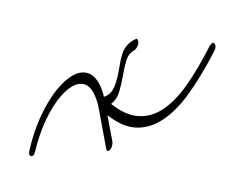

<svg xmlns="http://www.w3.org/2000/svg" viewBox="-75 -623 1125 898"><g transform="rotate(-30 487.0 -173.5)"><path d="M16 -151Q2 -136 -7 -136Q-12 -136 -15 -139.5Q-18 -143 -18 -147Q-18 -155 -6 -167Q37 -214 83.5 -251Q130 -288 176 -314Q222 -340 264 -354Q306 -368 341 -368Q383 -368 407 -345Q431 -322 431 -276Q431 -248 420 -209Q425 -207 429 -207Q433 -207 438 -207Q460 -207 480.5 -221.5Q501 -236 520.5 -257Q540 -278 558.5 -301Q577 -324 595 -340Q627 -369 673 -369Q681 -369 685.5 -368Q690 -367 690 -362Q690 -353 685 -346.5Q680 -340 674 -335.5Q668 -331 662 -328.5Q656 -326 654 -326H649Q619 -326 594.5 -302.5Q570 -279 545.5 -249.5Q521 -220 494 -194Q467 -168 432 -163Q462 -87 509 -53.5Q556 -20 616 -20Q687 -20 774.5 -59.5Q862 -99 968 -168Q980 -173 984 -173Q992 -173 992 -163Q992 -147 972 -135Q858 -62 763 -20Q668 22 589 22Q523 22 473 -12Q423 -46 391 -126L349 -7Q344 4 334 12.5Q324 21 312 21Q306 21 306 15Q306 13 308 5L371 -172Q371 -175 372.5 -177Q374 -179 375 -182V-184Q387 -224 387 -254Q387 -288 368 -306.5Q349 -325 314 -325Q285 -325 248.5 -312.5Q212 -300 173 -277.5Q134 -255 93.5 -222.5Q53 -190 16 -151Z"/></g></svg>

Font: Discipuli Britannica
Style: Regular
Weight: 400
Designer: Peter Wiegel
Foundry: Peter Wiegel
Version: Version 0.001 2009